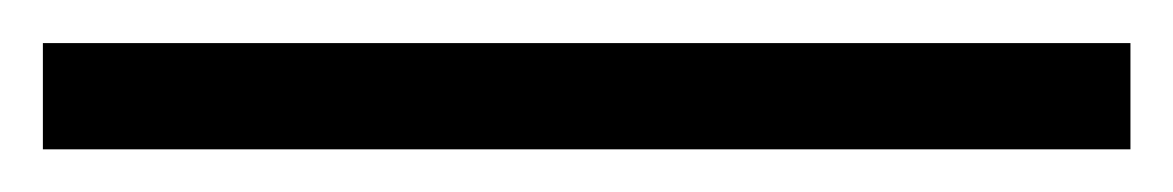

<svg xmlns="http://www.w3.org/2000/svg" viewBox="-25 55 550 90"><path d="M504.9 125H-4.9V75.2H504.9Z"/></svg>

Font: Bainsley
Style: Bold
Weight: 700
Designer: Paul James MIller
Foundry: High-Logic / Made with FontCreator
Version: Version 1.411;March 28, 2021;FontCreator 13.0.0.2683 64-bit